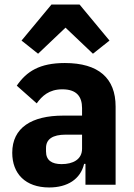

<svg xmlns="http://www.w3.org/2000/svg" viewBox="-20 -815 593 847"><path d="M331 -795 463 -636 390 -578 269 -693 148 -578 75 -636 207 -795ZM266 -537C155 -537 97 -500 54 -437L142 -359C165 -391 196 -421 255 -421C318 -421 342 -389 342 -338V-305H259C120 -305 34 -252 34 -141C34 -49 92 12 197 12C277 12 335 -24 351 -92H357V0H490V-345C490 -470 415 -537 266 -537ZM342 -159C342 -111 301 -91 252 -91C208 -91 183 -108 183 -147V-162C183 -201 212 -221 270 -221H342V-159Z"/></svg>

Font: Plexus Sans Bold
Style: Regular
Weight: 700
Version: Version 2.001;PS 002.001;hotconv 1.0.70;makeotf.lib2.5.58329